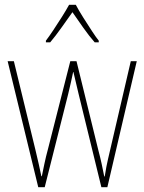

<svg xmlns="http://www.w3.org/2000/svg" viewBox="-20 -876 604 803"><path d="M309 -482Q297 -531 287 -575H286Q281 -552 276 -529Q271 -506 265 -482L167 -93H140L12 -620H38L128 -250Q136 -216 142 -190Q148 -164 153 -139H155Q159 -159 165.5 -190Q172 -221 181 -254L274 -620H300L391 -249Q399 -219 405 -191.5Q411 -164 416 -138H418Q422 -163 425 -179Q428 -195 431.5 -209.5Q435 -224 440 -246L527 -620H552L429 -93H404ZM297 -856Q309 -833 328 -803Q347 -773 365 -745.5Q383 -718 393 -706V-699H376Q353 -725 328 -760.5Q303 -796 283 -825Q263 -797 237.5 -761Q212 -725 190 -699H172V-706Q185 -723 203 -750Q221 -777 239 -805.5Q257 -834 269 -856Z"/></svg>

Font: Noto Sans Kannada UI Condensed Thin
Style: Regular
Weight: 100
Width: 3
Designer: Jelle Bosma - Monotype Design Team
Foundry: Monotype Imaging Inc.
Version: Version 2.005; ttfautohint (v1.8.4.7-5d5b)